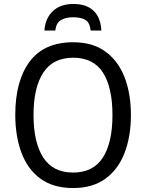

<svg xmlns="http://www.w3.org/2000/svg" viewBox="-20 -938 736 968"><path d="M640 -358Q640 -250 608 -167Q576 -84 511.5 -37Q447 10 349 10Q248 10 183.5 -37.5Q119 -85 88 -168.5Q57 -252 57 -359Q57 -530 129.5 -627.5Q202 -725 349 -725Q447 -725 511.5 -678Q576 -631 608 -548.5Q640 -466 640 -358ZM149 -358Q149 -220 198 -144Q247 -68 348 -68Q450 -68 498.5 -143.5Q547 -219 547 -358Q547 -497 499 -572Q451 -647 349 -647Q247 -647 198 -571.5Q149 -496 149 -358ZM350 -918Q417 -918 452.5 -883Q488 -848 491 -784H437Q433 -824 411 -837.5Q389 -851 348 -851Q312 -851 287.5 -837Q263 -823 259 -784H204Q208 -845 246 -881.5Q284 -918 350 -918Z"/></svg>

Font: Noto Sans SemiCondensed
Style: Regular
Weight: 400
Width: 4
Designer: Monotype Design Team
Foundry: Monotype Imaging Inc.
Version: Version 2.013; ttfautohint (v1.8.4.7-5d5b)